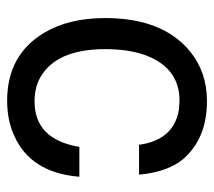

<svg xmlns="http://www.w3.org/2000/svg" viewBox="-51 -528 602 540"><g transform="rotate(90 250.0 -258.0)"><path d="M471.2 -348.1H387.2Q374 -444.8 290 -460Q282.2 -460.9 263.2 -461.9Q168.9 -461.9 133.8 -361.8Q118.2 -315.9 118.2 -252.9Q118.2 -116.2 196.8 -70.8Q226.1 -54.2 265.1 -54.2Q372.1 -54.2 393.1 -180.2H477.1Q465.8 -43 361.8 2.9Q318.8 22.9 263.2 22.9Q133.8 22.9 71.8 -82Q30.8 -150.9 30.8 -252.9Q30.8 -413.1 123 -490.2Q182.1 -539.1 264.2 -539.1Q370.1 -539.1 428.2 -471.2L436 -460.9Q464.8 -418 471.2 -348.1Z"/></g></svg>

Font: SolaimanLipi
Style: Normal
Weight: 400
Designer: Solaiman Karim
Foundry: Al Mamun Sumon
Version: Version 2.000